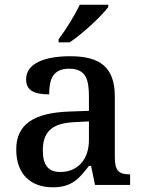

<svg xmlns="http://www.w3.org/2000/svg" viewBox="-20 -786 613 816"><path d="M229 -619V-606H276C331 -642 415 -721 440 -756V-766H319C298 -721 258 -657 229 -619ZM204 10C285 10 316 -26 358 -81H367L384 0H533V-45H530C485 -45 468 -61 468 -117V-375C468 -501 405 -547 278 -547C175 -547 91 -519 91 -449C91 -402 124 -385 189 -385C189 -448 204 -494 274 -494C348 -494 358 -444 358 -373V-315L276 -312C123 -307 49 -257 49 -151C49 -41 115 10 204 10ZM236 -55C185 -55 162 -85 162 -146C162 -222 196 -263 299 -267L358 -270V-191C358 -108 310 -55 236 -55Z"/></svg>

Font: Noto Serif Yezidi Medium
Style: Regular
Weight: 500
Designer: Dalton Maag Ltd
Foundry: Dalton Maag Ltd
Version: Version 1.001